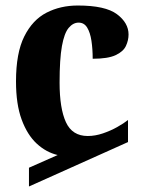

<svg xmlns="http://www.w3.org/2000/svg" viewBox="-20 -569 519 696"><path d="M85 107V39L189 -7Q147 -17 113 -48.5Q79 -80 58.5 -135.5Q38 -191 38 -274Q38 -377 68 -437Q98 -497 148.5 -523Q199 -549 262 -549Q362 -549 404 -517.5Q446 -486 446 -444Q446 -423 436.5 -402.5Q427 -382 399 -369Q371 -356 316 -356Q316 -391 311.5 -421Q307 -451 296 -469Q285 -487 265 -487Q245 -487 229 -468Q213 -449 204.5 -402Q196 -355 196 -270Q196 -176 219 -126Q242 -76 298 -76Q325 -76 353 -85.5Q381 -95 405 -108.5Q429 -122 444 -134V-54Z"/></svg>

Font: Noto Serif Georgian Condensed ExtraBold
Style: Regular
Weight: 800
Width: 3
Designer: Monotype Design Team, Akaki Razmadze
Foundry: Google LLC
Version: Version 2.003; ttfautohint (v1.8.4.7-5d5b)